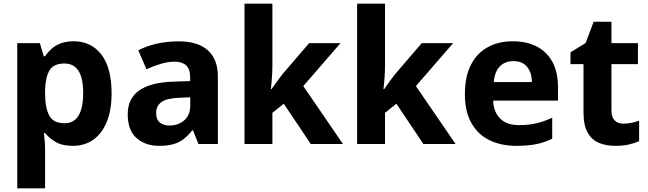

<svg xmlns="http://www.w3.org/2000/svg" viewBox="-20 -780 3509 1040"><path d="M73.4 240V-546.4H196L217.2 -475.2H224.2Q239 -497.6 259.7 -516Q280.4 -534.4 309.7 -545.4Q339.1 -556.4 379 -556.4Q473.8 -556.4 529.1 -484.6Q584.4 -412.9 584.4 -274.5Q584.4 -181.7 557.5 -117.9Q530.6 -54.2 483.6 -22.1Q436.5 10 375 10Q315.4 10 279.8 -12Q244.2 -33.9 224.2 -59.5H218.2Q220.2 -41.2 222.2 -17.7Q224.2 5.9 224.2 31V240ZM330.3 -112.4Q364 -112.4 386.4 -131.2Q408.7 -149.9 419.6 -186.4Q430.6 -222.8 430.6 -276.1Q430.6 -356.5 405.1 -396.3Q379.7 -436 328.9 -436Q271.3 -436 248.8 -399.8Q226.2 -363.5 224.2 -290.9V-275.1Q224.2 -196.2 246.7 -154.3Q269.1 -112.4 330.3 -112.4Z M840.3 10Q767.9 10 719.9 -31.9Q671.9 -73.7 671.9 -161.2Q671.9 -246.7 734 -290.2Q796.1 -333.7 918.5 -337.7L1010.1 -340.7V-358.1Q1010.1 -406.7 987.8 -426.3Q965.6 -445.9 926 -445.9Q889.5 -445.9 850.3 -434Q811 -422.2 773.2 -404.9L729.1 -507.5Q772 -530.2 827.6 -543.1Q883.3 -556 949.3 -556Q1051.6 -556 1105.9 -507.5Q1160.2 -459 1160.2 -363.8V0H1054.7L1025.5 -74.2H1021.5Q998.5 -45.2 974 -26.3Q949.5 -7.4 917.7 1.3Q885.9 10 840.3 10ZM897.5 -100Q945.4 -100 977.9 -128.1Q1010.4 -156.1 1010.4 -207.9V-252.8L952.7 -250.5Q882 -247.7 853.9 -226.7Q825.7 -205.7 825.7 -167.5Q825.7 -132.9 845.6 -116.5Q865.5 -100 897.5 -100Z M1304.4 0V-760H1455.5V-422.8Q1455.5 -395.8 1453 -360.7Q1450.6 -325.5 1447.2 -297.4H1451.2Q1458.4 -307.8 1469.2 -323.1Q1480 -338.4 1491.6 -354.2Q1503.1 -370 1512.1 -380.6L1654.5 -546.4H1824.6L1622.8 -313.7L1837.7 0H1663.4L1517.1 -218.3L1455.5 -168.9V0Z M1914.4 0V-760H2065.5V-422.8Q2065.5 -395.8 2063 -360.7Q2060.6 -325.5 2057.2 -297.4H2061.2Q2068.4 -307.8 2079.2 -323.1Q2090 -338.4 2101.6 -354.2Q2113.1 -370 2122.1 -380.6L2264.5 -546.4H2434.6L2232.8 -313.7L2447.7 0H2273.4L2127.1 -218.3L2065.5 -168.9V0Z M2776.2 10Q2695.3 10 2632.6 -20.1Q2569.8 -50.2 2533.9 -112.6Q2498.1 -175 2498.1 -269.5Q2498.1 -364.8 2530.6 -428.4Q2563.2 -492 2621.6 -524.2Q2679.9 -556.4 2757 -556.4Q2833.4 -556.4 2888.3 -527.6Q2943.3 -498.8 2972.9 -443.4Q3002.4 -388 3002.4 -307.7V-235.1H2651.3Q2653.3 -173.4 2689.3 -137.8Q2725.2 -102.2 2791.8 -102.2Q2843.4 -102.2 2885 -112Q2926.7 -121.8 2971.1 -142.3V-28.7Q2930.7 -8.8 2886.1 0.6Q2841.6 10 2776.2 10ZM2654.5 -335.6H2861Q2861 -384.7 2835.9 -416.9Q2810.8 -449 2760.9 -449Q2715.6 -449 2687.6 -420.4Q2659.7 -391.8 2654.5 -335.6Z M3312.3 10Q3262.9 10 3224.4 -6Q3185.8 -22.1 3163.2 -61.4Q3140.6 -100.8 3140.6 -171.9V-432.6H3070.1V-496.6L3152 -546.8L3195.5 -662.1H3292.1V-546.4H3435.5V-432.6H3292.1V-180.6Q3292.1 -145 3309.5 -127.6Q3326.9 -110.2 3356.5 -110.2Q3380.2 -110.2 3401.5 -114.9Q3422.8 -119.6 3441.9 -126.1V-15.2Q3417.5 -4.5 3386 2.8Q3354.6 10 3312.3 10Z"/></svg>

Font: Noto Sans Symbols
Style: Regular
Weight: 400
Designer: Monotype Design Team
Foundry: Monotype Imaging Inc.
Version: Version 2.002